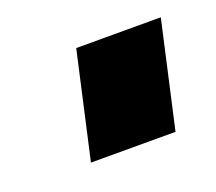

<svg xmlns="http://www.w3.org/2000/svg" viewBox="-48 -436 324 288"><g transform="rotate(-20 114.5 -291.5)"><path d="M191 -207 229 -376H94L56 -207Z"/></g></svg>

Font: RazerF5
Style: Bold Italic
Weight: 700
Foundry: Razer Inc.
Version: Version 2